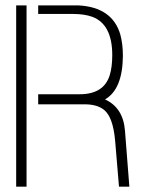

<svg xmlns="http://www.w3.org/2000/svg" viewBox="-20 -704 537 724"><path d="M41 0V-683.6H80.1V0ZM124 -310.5V-348.6H280.3Q371.1 -348.6 393.6 -419.9Q403.3 -451.2 403.3 -496.1Q403.3 -612.3 328.1 -640.6Q297.9 -651.4 254.9 -651.4H124V-683.6H276.4Q403.3 -676.8 433.6 -574.2Q443.4 -538.1 443.4 -493.2Q442.4 -367.2 376 -329.1Q444.3 -297.9 451.2 -211.9L467.8 0H428.7L414.1 -173.8Q406.2 -261.7 373 -289.1Q344.7 -312.5 291 -310.5Z"/></svg>

Font: Post No Bills Jaffna Light
Style: Regular
Weight: 300
Designer: Kosala Senevirathne, Siva Puranthara, Lasantha Premarathna, Tharique Azeez
Foundry: Mooniak
Version: Version 1.220 ; ttfautohint (v1.6)